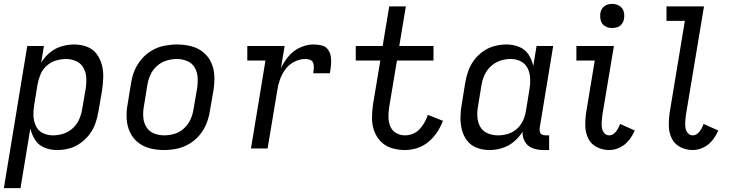

<svg xmlns="http://www.w3.org/2000/svg" viewBox="-30 -768 3794 993"><path d="M-10 205H76L127 -104Q134 -72 151.5 -44.5Q169 -17 200 -4.5Q231 8 265 8Q296 8 327 0Q358 -8 385.5 -27.5Q413 -47 433 -73.5Q453 -100 463.5 -130.5Q474 -161 479 -191L498 -301Q503 -335 504 -368.5Q505 -402 496.5 -433.5Q488 -465 469 -490Q450 -515 419 -526.5Q388 -538 354 -538Q322 -538 289 -528.5Q256 -519 228.5 -496.5Q201 -474 183 -444L197 -530H111ZM244 -68Q215 -68 191 -80Q167 -92 155.5 -117Q144 -142 143 -170Q142 -198 147 -226L165 -336Q170 -361 180.5 -385.5Q191 -410 212 -428.5Q233 -447 258 -454.5Q283 -462 309 -463Q337 -463 362 -452.5Q387 -442 400.5 -419Q414 -396 416 -369Q418 -342 414 -314L395 -204Q391 -177 379.5 -151Q368 -125 346.5 -105Q325 -85 298 -76.5Q271 -68 244 -68Z M817 8Q850 8 883 1.5Q916 -5 947 -23Q978 -41 1001 -68Q1024 -95 1037 -127Q1050 -159 1055 -191L1074 -301Q1080 -338 1078.5 -375Q1077 -412 1062.5 -444Q1048 -476 1021 -498Q994 -520 958.5 -529Q923 -538 886 -538Q854 -538 820.5 -531.5Q787 -525 756.5 -507.5Q726 -490 702.5 -462.5Q679 -435 666 -403.5Q653 -372 648 -339L630 -229Q623 -192 625 -155Q627 -118 641.5 -86Q656 -54 683 -32Q710 -10 745 -1Q780 8 817 8ZM819 -68Q791 -68 766 -78Q741 -88 727 -111Q713 -134 711 -161.5Q709 -189 714 -217L732 -327Q736 -354 747.5 -380Q759 -406 781 -426Q803 -446 830.5 -454.5Q858 -463 885 -463Q912 -463 937.5 -452.5Q963 -442 976.5 -419.5Q990 -397 992 -369.5Q994 -342 990 -314L971 -204Q967 -177 955.5 -151Q944 -125 922 -104.5Q900 -84 873 -76Q846 -68 819 -68Z M1268 0H1354L1404 -300Q1408 -329 1418 -357Q1428 -385 1446.5 -410Q1465 -435 1493 -449Q1521 -463 1550 -463Q1563 -463 1575 -458Q1587 -453 1590.5 -440.5Q1594 -428 1593 -415Q1592 -402 1590 -389H1676Q1680 -411 1682 -432.5Q1684 -454 1681 -474.5Q1678 -495 1666.5 -511.5Q1655 -528 1634 -533Q1613 -538 1592 -538Q1557 -538 1522.5 -522.5Q1488 -507 1463 -477.5Q1438 -448 1423 -415L1442 -530H1249V-455H1343Z M2064 8Q2096 8 2127.5 -2Q2159 -12 2185.5 -34Q2212 -56 2230.5 -84Q2249 -112 2261 -143L2183 -174Q2176 -154 2165.5 -135Q2155 -116 2140 -100Q2125 -84 2105 -76Q2085 -68 2064 -68Q2039 -68 2018 -80.5Q1997 -93 1988 -116Q1979 -139 1979 -164.5Q1979 -190 1983 -215L2023 -455H2212V-530H2035L2069 -735H1983L1949 -530H1810V-455H1937L1899 -227Q1894 -192 1894 -157Q1894 -122 1905.5 -90.5Q1917 -59 1940 -35.5Q1963 -12 1996 -2Q2029 8 2064 8Z M2501 8Q2534 8 2567 -2Q2600 -12 2627.5 -35Q2655 -58 2673 -87Q2671 -59 2685 -35Q2699 -11 2725 -1.5Q2751 8 2780 8H2810V-68H2793Q2782 -68 2773.5 -72Q2765 -76 2762.5 -85.5Q2760 -95 2761 -105L2831 -530H2745L2728 -427Q2721 -459 2703.5 -486Q2686 -513 2655 -525.5Q2624 -538 2590 -538Q2559 -538 2528 -530Q2497 -522 2469.5 -503Q2442 -484 2422 -457Q2402 -430 2391.5 -400Q2381 -370 2376 -339L2358 -229Q2352 -195 2351.5 -161.5Q2351 -128 2359 -96.5Q2367 -65 2386.5 -40Q2406 -15 2436.5 -3.5Q2467 8 2501 8ZM2546 -68Q2519 -68 2493.5 -78Q2468 -88 2454.5 -111Q2441 -134 2439 -161.5Q2437 -189 2442 -217L2460 -327Q2464 -353 2475.5 -379Q2487 -405 2508.5 -425Q2530 -445 2557 -454Q2584 -463 2611 -463Q2640 -463 2664 -450.5Q2688 -438 2699.5 -413.5Q2711 -389 2712 -360.5Q2713 -332 2708 -304L2690 -194Q2686 -169 2675 -144.5Q2664 -120 2643 -101.5Q2622 -83 2597 -75.5Q2572 -68 2547 -68Z M3121 8Q3149 8 3176.5 -5.5Q3204 -19 3222.5 -42.5Q3241 -66 3253 -93L3177 -127Q3172 -114 3165 -101Q3158 -88 3146.5 -78Q3135 -68 3121 -68Q3105 -68 3095 -80Q3085 -92 3083 -107.5Q3081 -123 3082 -139Q3083 -155 3085 -171L3145 -530H2951V-455H3046L3001 -183Q2996 -149 2997 -115Q2998 -81 3012.5 -51.5Q3027 -22 3057 -7Q3087 8 3121 8ZM3136 -623Q3150 -623 3163.5 -627.5Q3177 -632 3186 -644Q3195 -656 3197 -670Q3201 -690 3195.5 -709Q3190 -728 3173 -738Q3156 -748 3136 -748Q3122 -748 3108.5 -743Q3095 -738 3086 -726Q3077 -714 3075 -700Q3072 -680 3077.5 -661Q3083 -642 3099.5 -632.5Q3116 -623 3136 -623Z M3553 8Q3581 8 3608.5 -5.5Q3636 -19 3654.5 -42.5Q3673 -66 3685 -93L3609 -127Q3604 -114 3597 -101Q3590 -88 3578.5 -78Q3567 -68 3553 -68Q3537 -68 3527 -80Q3517 -92 3515 -107.5Q3513 -123 3514 -139Q3515 -155 3517 -171L3611 -735H3417V-660H3512L3433 -183Q3428 -149 3429 -115Q3430 -81 3444.5 -51.5Q3459 -22 3489 -7Q3519 8 3553 8Z"/></svg>

Font: Iosevka Sparkle
Style: Italic
Weight: 400
Italic angle: -9°
Designer: Belleve Invis
Foundry: Belleve Invis
Version: Version 4.5.0; ttfautohint (v1.8.3)